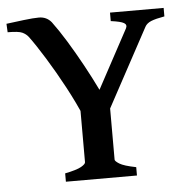

<svg xmlns="http://www.w3.org/2000/svg" viewBox="-45 -615 650 660"><g transform="rotate(-5 279.5 -285.0)"><path d="M543 -536.6Q512.2 -531.2 496.8 -524.9Q481.4 -518.6 475.1 -506.8L318.4 -216.8H236.8Q215.8 -266.6 186 -322.3Q156.2 -377.9 125.7 -427.2Q95.2 -476.6 72.8 -506.8Q64.9 -517.1 52 -523.2Q39.1 -529.3 1.5 -529.3L0 -558.6Q25.9 -562 60.1 -566.2Q94.2 -570.3 112.8 -570.3Q139.2 -570.3 155.8 -550.3Q177.7 -521 202.9 -480Q228 -439 252.9 -393.6Q277.8 -348.1 298.8 -304.7L407.7 -506.8Q414.1 -519 403.1 -525.6Q392.1 -532.2 357.9 -536.6V-565.9H543ZM156.2 0V-28.8Q197.3 -37.1 212.4 -45.9Q227.5 -54.7 227.5 -61V-286.1H329.6V-61Q329.6 -55.7 344.5 -46.4Q359.4 -37.1 401.4 -28.8V0Z"/></g></svg>

Font: Dai Banna SIL Medium
Style: Regular
Weight: 500
Designer: Victor Gaultney
Foundry: SIL International
Version: Version 4.000